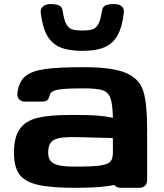

<svg xmlns="http://www.w3.org/2000/svg" viewBox="-20 -900 788 920"><path d="M46.9 -167.5Q46.9 -242.7 74.6 -281.7Q102.2 -320.8 158.8 -335Q215.4 -349.2 316.9 -349.2H346.2Q404.5 -349.1 444 -346.4Q483.5 -343.8 521 -335.7Q519.5 -401.9 509 -430.4Q498.5 -459 471.2 -467.8Q443.8 -476.6 380.3 -476.6Q320.6 -476.6 287.3 -474Q253.9 -471.4 237.5 -464.5Q221.2 -457.5 218.1 -443.9Q214.3 -426 205.8 -419.5Q197.4 -413.1 178.6 -413.1H101Q81.6 -413.1 71.4 -424.7Q61.2 -436.2 63.4 -455.5Q70.2 -508.5 100.9 -534.2Q131.6 -560 195.1 -569Q258.6 -578.1 380.3 -578.1Q520.3 -578.1 584.3 -550.2Q648.3 -522.4 666.7 -463.3Q685.1 -404.2 685.1 -281.2Q685.1 -157.3 653.8 -98.2Q622.5 -39.1 552.3 -19.5Q482.2 0 343.3 0Q224.6 0 162.1 -14.3Q99.6 -28.6 73.2 -64.2Q46.9 -99.8 46.9 -167.5ZM521 -171.9 520.8 -238.6 343.1 -243Q287 -244.1 259.5 -237.4Q232 -230.7 221.4 -214.4Q210.7 -198.1 210.9 -167.5Q211.1 -142.7 222.4 -128.7Q233.7 -114.6 261 -108.1Q288.3 -101.6 343.3 -101.6Q425.8 -101.6 462.3 -107.2Q498.7 -112.9 510 -126.8Q521.2 -140.7 521 -171.9ZM521 -39.1V-242.2Q521 -261.2 531 -271.2Q541 -281.2 560.1 -281.2H646Q665 -281.2 675 -271.2Q685.1 -261.2 685.1 -242.2V-39.1Q685.1 -20 675 -10Q665 0 646 0H560.1Q541 0 531 -10Q521 -20 521 -39.1ZM175.1 -840.4Q173.2 -857.7 185.9 -869.1Q198.5 -880.5 223.8 -880.5Q243.8 -880.5 255.5 -876.9Q267.3 -873.3 272.9 -866.5Q278.5 -859.6 280.2 -848.2Q286.5 -805.1 297.3 -785.1Q308.1 -765.1 325 -759.5Q341.8 -753.9 374.3 -753.9Q406.8 -753.9 423.7 -759.5Q440.5 -765.1 451.3 -785.1Q462.1 -805.1 468.5 -848.2Q470.9 -865.1 483.4 -872.8Q495.9 -880.5 524.8 -880.5Q551.9 -880.5 563.6 -869.2Q575.4 -858 573.5 -840.4Q565.7 -770.8 543.4 -730.8Q521 -690.7 480.5 -673.5Q440 -656.2 374.3 -656.2Q308.6 -656.2 268.1 -673.5Q227.6 -690.7 205.3 -730.8Q182.9 -770.8 175.1 -840.4Z"/></svg>

Font: Gyrochrome
Style: Regular
Weight: 400
Designer: David Moles
Foundry: David Moles
Version: Version 1.005;Glyphs 3.2.3 (3260)